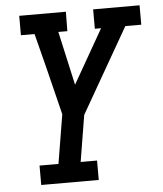

<svg xmlns="http://www.w3.org/2000/svg" viewBox="-53 -566 705 828"><g transform="rotate(-5 300.0 -152.5)"><path d="M92 215V131H174L209 -81L156 -295L120 -436H61V-520H263L262 -436H223L275 -203L408 -436H381V-520H582V-436H513L303 -70L270 131H341V215Z"/></g></svg>

Font: Iosevka Etoile Medium
Style: Italic
Weight: 500
Italic angle: -9°
Designer: Belleve Invis
Foundry: Belleve Invis
Version: Version 22.1.2; ttfautohint (v1.8.4)